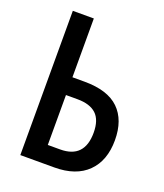

<svg xmlns="http://www.w3.org/2000/svg" viewBox="-133 -803 763 893"><g transform="rotate(20 249.0 -357.0)"><path d="M73 0V-714H177V-423H237Q352 -423 407.5 -369Q463 -315 463 -215Q463 -114 405.5 -57Q348 0 241 0ZM177 -88H238Q358 -88 358 -214Q358 -277 327 -306Q296 -335 234 -335H177Z"/></g></svg>

Font: Avrile Sans Condensed Medium
Style: Regular
Weight: 500
Width: 3
Designer: Monotype Design Team
Foundry: Monotype Imaging Inc.
Version: Version 2.001;September 10, 2019;FontCreator 11.5.0.2425 64-